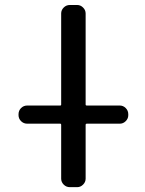

<svg xmlns="http://www.w3.org/2000/svg" viewBox="-20 -775 585 774"><path d="M89.8 -276.4Q75.2 -276.4 64.9 -286.6Q54.7 -296.9 54.7 -310.5V-314.5Q54.7 -329.1 64.9 -339.4Q75.2 -349.6 89.8 -349.6H222.7Q226.6 -349.6 226.6 -353.5V-720.7Q226.6 -734.4 236.8 -744.6Q247.1 -754.9 261.7 -754.9H291Q304.7 -754.9 314.9 -744.6Q325.2 -734.4 325.2 -720.7V-353.5Q325.2 -349.6 330.1 -349.6H462.9Q476.6 -349.6 486.8 -339.4Q497.1 -329.1 497.1 -314.5V-310.5Q497.1 -296.9 486.8 -286.6Q476.6 -276.4 462.9 -276.4H330.1Q325.2 -276.4 325.2 -271.5V-54.7Q325.2 -41 314.9 -30.8Q304.7 -20.5 291 -20.5H261.7Q247.1 -20.5 236.8 -30.8Q226.6 -41 226.6 -54.7V-271.5Q226.6 -276.4 222.7 -276.4Z"/></svg>

Font: Gen Jyuu GothicL Regular
Style: Regular
Weight: 400
Designer: [Source Han Sans]
Ryoko NISHIZUKA  (kana & ideographs); Paul D. Hunt (Latin, Greek & Cyrillic); Wenlong ZHANG  (bopomofo
Version: Version 1.002.20150607